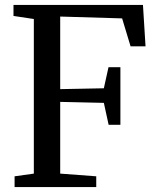

<svg xmlns="http://www.w3.org/2000/svg" viewBox="-20 -763 642 783"><path d="M39.5 -44 118 -55V-685.5L35 -698V-743H563L573.5 -574H512.5L478 -688L225.5 -695.5V-399.5L403.5 -403L422.5 -489H471V-254H423L403.5 -343.5L225.5 -347.5V-55L372.5 -44V0H39.5Z"/></svg>

Font: Merriweather 12pt
Style: Regular
Weight: 400
Designer: Eben Sorkin
Foundry: Eben Sorkin
Version: Version 2.100